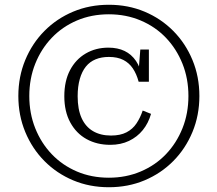

<svg xmlns="http://www.w3.org/2000/svg" viewBox="-20 -758 911 806"><path d="M437 -519Q406 -519 381.5 -509Q357 -499 340.5 -478.5Q324 -458 315 -426.5Q306 -395 306 -354Q306 -299 322.5 -262.5Q339 -226 370.5 -207.5Q402 -189 446 -189Q485 -189 511 -202.5Q537 -216 553 -240Q569 -264 579 -294L614 -280Q603 -241 579.5 -212Q556 -183 521.5 -166.5Q487 -150 443 -150Q387 -150 343.5 -174Q300 -198 275 -244Q250 -290 250 -354Q250 -418 274 -463.5Q298 -509 340 -533.5Q382 -558 435 -558Q474 -558 503 -544Q532 -530 551 -502Q570 -474 576 -434L561 -449L569 -550H605V-415H562Q553 -448 537.5 -471Q522 -494 497.5 -506.5Q473 -519 437 -519ZM103 -355Q103 -282 128 -219.5Q153 -157 197.5 -110.5Q242 -64 303 -38Q364 -12 437 -12Q509 -12 570.5 -38Q632 -64 676.5 -110.5Q721 -157 746 -219.5Q771 -282 771 -355Q771 -428 746 -490.5Q721 -553 676.5 -599.5Q632 -646 570.5 -672Q509 -698 437 -698Q364 -698 303 -672Q242 -646 197.5 -599.5Q153 -553 128 -490.5Q103 -428 103 -355ZM57 -355Q57 -436 86 -506Q115 -576 166.5 -628Q218 -680 287 -709Q356 -738 437 -738Q518 -738 587 -709Q656 -680 707.5 -628Q759 -576 788 -506Q817 -436 817 -355Q817 -274 788 -204Q759 -134 707.5 -82Q656 -30 587 -1Q518 28 437 28Q356 28 287 -1Q218 -30 166.5 -82Q115 -134 86 -204Q57 -274 57 -355Z"/></svg>

Font: Roboto Serif ExtraLight
Style: Italic
Weight: 250
Italic angle: -10°
Designer: Greg Gazdowicz
Foundry: Commercial Type
Version: Version 1.008